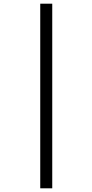

<svg xmlns="http://www.w3.org/2000/svg" viewBox="-20 -780 501 1040"><path d="M198 240H263V-760H198Z"/></svg>

Font: Noto Serif Lao ExtraCondensed ExtraBold
Style: Regular
Weight: 800
Width: 2
Designer: Monotype Design Team
Foundry: Monotype Imaging Inc.
Version: Version 2.003